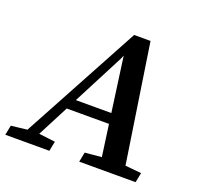

<svg xmlns="http://www.w3.org/2000/svg" viewBox="-160 -794 964 925"><g transform="rotate(20 322.0 -332.0)"><path d="M-43 0 -33 -50 71 -62H96L193 -50L183 0ZM17 0 376 -664H460L561 0H439L360 -573H371L355 -535L78 0ZM175 -220 190 -273H466L464 -220ZM336 0 346 -50 479 -62H511L635 -50L625 0Z"/></g></svg>

Font: Source Serif 4 18pt SemiBold
Style: Italic
Weight: 600
Italic angle: -12°
Designer: Frank Grießhammer
Foundry: Adobe Systems Incorporated
Version: Version 4.004;hotconv 1.0.116;makeotfexe 2.5.65601